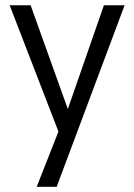

<svg xmlns="http://www.w3.org/2000/svg" viewBox="-20 -508 516 738"><path d="M197.8 210H121.1L204.6 -2.4L17.1 -487.8H97.7L240.7 -88.9L379.4 -487.8H459Z"/></svg>

Font: Acari Sans
Style: Regular
Weight: 400
Designer: Alfredo Marco Pradil and Stefan Peev
Foundry: Hanken Design Co.
Version: Version 1.045;February 4, 2021;FontCreator 13.0.0.2655 64-bi